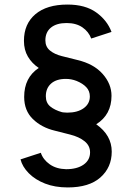

<svg xmlns="http://www.w3.org/2000/svg" viewBox="-20 -732 582 842"><path d="M277 90Q221 90 177.5 73Q134 56 106 27.5Q78 -1 70 -33L159 -62Q169 -32 198 -11.5Q227 9 270 10Q318 10 346.5 -10Q375 -30 375 -64Q375 -93 351 -112.5Q327 -132 287 -142L220 -159Q162 -173 124 -210Q86 -247 86 -307Q86 -392 150 -434Q120 -454 102.5 -483.5Q85 -513 85 -553Q85 -627 135 -669.5Q185 -712 276 -712Q354 -712 402 -677.5Q450 -643 469 -592L380 -563Q369 -593 341.5 -612Q314 -631 272 -631Q228 -631 203.5 -611Q179 -591 179 -555Q179 -527 199 -510.5Q219 -494 251 -486L319 -469Q391 -452 430 -408Q469 -364 469 -312Q469 -229 402 -187Q470 -139 470 -67Q470 2 420.5 46Q371 90 277 90ZM252 -240 259 -239Q267 -238 275 -238Q320 -238 347 -257.5Q374 -277 374 -309Q374 -333 358.5 -349.5Q343 -366 316 -377Q293 -386 269 -386Q227 -386 204 -365.5Q181 -345 181 -310Q181 -281 200.5 -265Q220 -249 252 -240Z"/></svg>

Font: Figtree SemiBold
Style: Regular
Weight: 600
Designer: Erik Kennedy
Foundry: Erik Kennedy
Version: Version 2.001; ttfautohint (v1.8.4.7-5d5b);gftools[0.9.27]